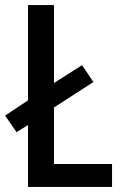

<svg xmlns="http://www.w3.org/2000/svg" viewBox="-25 -734 481 754"><path d="M85 0V-243L40 -215L-5 -280L85 -340V-714H187V-408L297 -478L342 -412L187 -312V-90H415V0Z"/></svg>

Font: Noto Sans Hebrew Condensed Medium
Style: Regular
Weight: 500
Width: 3
Designer: Monotype Design Team
Foundry: Monotype Imaging Inc.
Version: Version 2.004; ttfautohint (v1.8.4.7-5d5b)